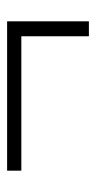

<svg xmlns="http://www.w3.org/2000/svg" viewBox="115 -447 270 540"><g transform="rotate(-90 250.0 -177.0)"><path d="M418 -62V-252H40V-292H460V-62Z"/></g></svg>

Font: Spectral Light
Style: Regular
Weight: 300
Designer: Jean-Baptiste Levee
Foundry: Production Type
Version: Version 2.001